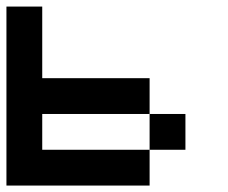

<svg xmlns="http://www.w3.org/2000/svg" viewBox="-20 -576 707 596"><path d="M555.6 -111.1H444.4V-222.2H555.6ZM111.1 -333.3H444.4V-222.2H111.1V-111.1H444.4V0H0V-555.6H111.1Z"/></svg>

Font: Pixeloid Sans
Style: Regular
Weight: 400
Designer: GGBotNet
Foundry: GGBotNet
Version: 0.5